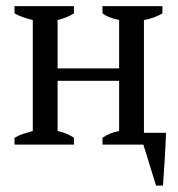

<svg xmlns="http://www.w3.org/2000/svg" viewBox="-20 -467 575 620"><path d="M218.8 0H26.9V-22Q39.6 -29.8 54.7 -34.7Q69.8 -39.6 85.9 -43.9V-402.3Q69.8 -406.2 54.7 -411.4Q39.6 -416.5 26.9 -423.8V-447.3H218.8V-423.8Q209 -417.5 196 -412.1Q183.1 -406.7 166 -402.3V-246.1H364.7V-402.3Q350.1 -405.3 336.2 -410.4Q322.3 -415.5 311 -423.8V-447.3H504.4V-423.8Q480 -408.7 444.8 -402.3V-38.1H516.1Q514.6 4.4 512 47.1Q509.3 89.8 506.3 132.3H483.9L442.9 0H311V-22Q322.3 -30.3 335.7 -35.6Q349.1 -41 364.7 -43.9V-206.1H166V-43.9Q184.1 -40 196.5 -34.4Q209 -28.8 218.8 -22Z"/></svg>

Font: PT Astra Serif
Style: Regular
Weight: 400
Designer: A.Korolkova, I. Chaeva
Foundry: ParaType Ltd
Version: Version 1.002